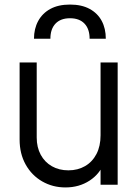

<svg xmlns="http://www.w3.org/2000/svg" viewBox="-20 -810 613 842"><path d="M66 -198V-536H141V-207Q141 -164 158.5 -131.5Q176 -99 207.5 -81Q239 -63 280 -63Q321 -63 353 -81.5Q385 -100 403 -134.5Q421 -169 421 -217V-536H496V0H421V-104L438 -100Q419 -48 373 -18Q327 12 267 12Q211 12 165 -14.5Q119 -41 92.5 -88.5Q66 -136 66 -198ZM129 -640Q129 -684 147.5 -718Q166 -752 201 -771Q236 -790 287 -790Q338 -790 373 -771Q408 -752 426 -718.5Q444 -685 444 -640H373Q373 -683 350.5 -706.5Q328 -730 287 -730Q246 -730 223.5 -706.5Q201 -683 201 -640Z"/></svg>

Font: Kosmopol Plus Jakarta Sans
Style: Regular
Weight: 400
Designer: Gumpita Rahayu
Foundry: Tokotype
Version: Version 2.006